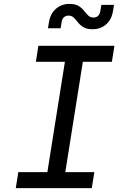

<svg xmlns="http://www.w3.org/2000/svg" viewBox="-20 -965 640 985"><path d="M61 0 74 -82H223L313 -648H164L177 -730H567L554 -648H405L315 -82H464L451 0ZM455 -815Q425 -815 408 -825.5Q391 -836 380 -850Q369 -864 358.5 -874.5Q348 -885 331 -885Q318 -885 308 -876.5Q298 -868 296 -850L291 -820H226L231 -850Q238 -895 267 -920Q296 -945 336 -945Q366 -945 383 -934.5Q400 -924 411 -910Q422 -896 432.5 -885.5Q443 -875 460 -875Q489 -875 495 -910L500 -940H565L560 -910Q553 -865 524.5 -840Q496 -815 455 -815Z"/></svg>

Font: NKDuy Mono
Style: Italic
Weight: 400
Italic angle: -9°
Monospace: yes
Designer: NKDuy
Foundry: NKDuy
Version: Version 2.251; ttfautohint (v1.8.4.7-5d5b)